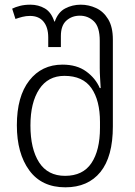

<svg xmlns="http://www.w3.org/2000/svg" viewBox="-20 -790 576 820"><path d="M259 10Q158 10 105 -62.5Q52 -135 52 -255Q52 -378 105 -446Q158 -514 247 -514Q308 -514 348 -485Q388 -456 406 -414H410Q409 -432 407.5 -456Q406 -480 406 -499V-616Q406 -675 381 -699Q356 -723 321 -723Q287 -723 263.5 -702Q240 -681 240 -636V-589H186V-630Q186 -673 166 -697.5Q146 -722 108 -722Q91 -722 75.5 -718Q60 -714 46 -709L32 -753Q46 -760 65.5 -765Q85 -770 110 -770Q144 -770 171.5 -754Q199 -738 212 -698H214Q228 -738 258.5 -754Q289 -770 325 -770Q359 -770 390.5 -755.5Q422 -741 442 -708Q462 -675 462 -621V-250Q462 -121 409 -55.5Q356 10 259 10ZM258 -39Q334 -39 370.5 -93.5Q407 -148 407 -244V-269Q407 -361 370.5 -413.5Q334 -466 255 -466Q185 -466 147.5 -409Q110 -352 110 -254Q110 -154 147 -96.5Q184 -39 258 -39Z"/></svg>

Font: Noto Sans Georgian SemiCondensed Light
Style: Regular
Weight: 300
Width: 4
Designer: Monotype Design Team, Akaki Razmadze
Foundry: Google LLC
Version: Version 2.005; ttfautohint (v1.8.4.7-5d5b)